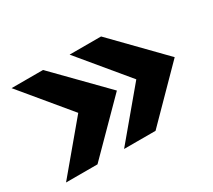

<svg xmlns="http://www.w3.org/2000/svg" viewBox="-88 -684 798 719"><g transform="rotate(-30 311.5 -324.0)"><path d="M405 -528 605 -323 405 -120H269L439 -323L269 -528ZM154 -528 355 -323 154 -120H18L188 -323L18 -528Z"/></g></svg>

Font: Archivo Expanded ExtraBold
Style: Regular
Weight: 800
Width: 7
Designer: Hector Gatti
Foundry: Omnibus-Type
Version: Version 2.001; ttfautohint (v1.8.3)